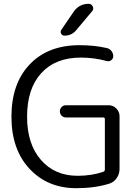

<svg xmlns="http://www.w3.org/2000/svg" viewBox="-20 -977 727 1007"><path d="M380 10Q230 10 135 -91.5Q40 -193 40 -365Q40 -539 136 -639.5Q232 -740 397 -740Q476 -740 540 -725Q555 -722 564.5 -709.5Q574 -697 574 -682Q574 -669 563 -661Q552 -653 539 -657Q474 -675 404 -675Q271 -675 196.5 -593.5Q122 -512 122 -365Q122 -222 194.5 -138.5Q267 -55 387 -55Q460 -55 522 -76Q530 -79 530 -88V-352Q530 -361 522 -361H326Q312 -361 303 -370.5Q294 -380 294 -393Q294 -406 303 -415.5Q312 -425 326 -425H550Q573 -425 590 -408Q607 -391 607 -368V-91Q607 -65 592.5 -43.5Q578 -22 554 -14Q478 10 380 10ZM366 -915Q395 -957 445 -957Q460 -957 466.5 -943Q473 -929 463 -918L380 -819Q356 -790 318 -790Q306 -790 300.5 -800.5Q295 -811 302 -821Z"/></svg>

Font: Rounded Mplus 1c
Style: Regular
Weight: 400
Version: Version 1.059.20150529